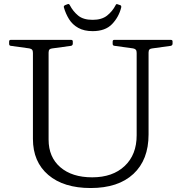

<svg xmlns="http://www.w3.org/2000/svg" viewBox="-20 -940 914 968"><path d="M729 -262Q729 -134 652.5 -63Q576 8 437 8Q301 8 223.5 -58Q146 -124 146 -240V-739H225V-236Q225 -148 284 -97Q343 -46 445 -46Q548 -46 608.5 -103Q669 -160 669 -258V-739H729ZM26 -730Q26 -739 34 -739H338Q347 -739 347 -731V-720Q347 -712 339 -709L244 -696Q234 -695 229.5 -690.5Q225 -686 225 -675V-522H146V-673Q146 -684 142 -689Q138 -694 128 -696L34 -709Q26 -710 26 -719ZM548 -730Q548 -739 556 -739H841Q850 -739 850 -731V-720Q850 -712 842 -709L748 -696Q738 -695 733.5 -690.5Q729 -686 729 -675V-522H669V-673Q669 -684 665 -689Q661 -694 651 -696L557 -709Q548 -710 548 -719ZM447 -783Q404 -783 374.5 -799.5Q345 -816 328 -843.5Q311 -871 302 -903Q300 -910 308 -914L321 -919Q328 -922 332 -914Q348 -883 374 -861.5Q400 -840 447 -840Q493 -840 520 -861.5Q547 -883 563 -914Q566 -922 574 -918L586 -914Q593 -912 591 -902Q579 -854 545 -818.5Q511 -783 447 -783Z"/></svg>

Font: Hahmlet Light
Style: Regular
Weight: 300
Designer: Minjoo Ham & Mark Frömberg
Foundry: hypertype
Version: Version 1.002